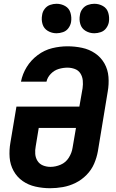

<svg xmlns="http://www.w3.org/2000/svg" viewBox="-20 -988 616 1016"><path d="M245 8Q278 8 312.5 2Q347 -4 379.5 -20Q412 -36 438 -62.5Q464 -89 478 -121.5Q492 -154 498 -188L550 -503Q557 -542 554 -581Q551 -620 532.5 -652.5Q514 -685 483 -706Q452 -727 414 -735Q376 -743 337 -743Q297 -743 256 -733Q215 -723 179.5 -696.5Q144 -670 121.5 -633.5Q99 -597 91 -556H226Q231 -579 249 -597.5Q267 -616 290.5 -623Q314 -630 337 -630Q357 -630 376 -623Q395 -616 405.5 -599.5Q416 -583 418 -562.5Q420 -542 417 -521L400 -424H67L35 -233Q28 -193 31 -154.5Q34 -116 52 -83.5Q70 -51 100 -30Q130 -9 168 -0.5Q206 8 245 8ZM247 -105Q226 -105 207.5 -112.5Q189 -120 178.5 -136.5Q168 -153 166.5 -173.5Q165 -194 169 -214L185 -311H382L364 -206Q360 -179 344 -153.5Q328 -128 301 -116.5Q274 -105 247 -105ZM479 -812Q496 -812 513.5 -818Q531 -824 542 -839Q553 -854 556 -871Q560 -896 553 -920Q546 -944 525 -956Q504 -968 479 -968Q462 -968 445 -962Q428 -956 416.5 -941Q405 -926 403 -909Q398 -884 405 -860.5Q412 -837 433 -824.5Q454 -812 479 -812ZM279 -812Q296 -812 313.5 -818Q331 -824 342 -839Q353 -854 356 -871Q360 -896 353 -920Q346 -944 325 -956Q304 -968 279 -968Q262 -968 245 -962Q228 -956 216.5 -941Q205 -926 203 -909Q198 -884 205 -860.5Q212 -837 233 -824.5Q254 -812 279 -812Z"/></svg>

Font: Iosevka Sparkle XBdObl
Style: Regular
Weight: 800
Italic angle: -9°
Designer: Belleve Invis
Foundry: Belleve Invis
Version: Version 4.5.0; ttfautohint (v1.8.3)